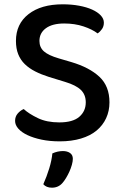

<svg xmlns="http://www.w3.org/2000/svg" viewBox="-20 -642 571 891"><path d="M255 -74Q318 -74 348 -100Q378 -126 378 -167Q378 -203 355 -225Q332 -247 282 -262L207 -285Q172 -296 143.5 -310.5Q115 -325 95 -344.5Q75 -364 64.5 -390.5Q54 -417 54 -452Q54 -531 112.5 -576.5Q171 -622 271 -622Q312 -622 347 -615.5Q382 -609 407.5 -597.5Q433 -586 447.5 -570.5Q462 -555 462 -537Q462 -520 453.5 -507.5Q445 -495 433 -487Q408 -506 367.5 -519.5Q327 -533 278 -533Q223 -533 193 -511Q163 -489 163 -452Q163 -422 184 -403.5Q205 -385 253 -371L311 -354Q395 -329 441.5 -285.5Q488 -242 488 -167Q488 -127 472.5 -93.5Q457 -60 428 -36Q399 -12 355.5 1Q312 14 257 14Q211 14 173 6Q135 -2 107.5 -15Q80 -28 65 -45Q50 -62 50 -81Q50 -101 62 -115Q74 -129 90 -136Q114 -114 155.5 -94Q197 -74 255 -74ZM270 207Q251 229 221 229Q195 229 181 213Q197 177 208.5 139.5Q220 102 223 70Q247 59 272 59Q292 59 305 68Q318 77 318 95Q318 107 313.5 123Q309 139 302 154.5Q295 170 286.5 184Q278 198 270 207Z"/></svg>

Font: Baloo Bhai 2 Medium
Style: Regular
Weight: 500
Designer: Supriya Tembe, Noopur Datye and Ek Type
Foundry: Ek Type
Version: Version 1.640;PS 1.000;hotconv 16.6.51;makeotf.lib2.5.65220;